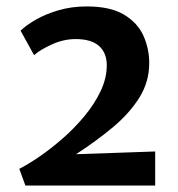

<svg xmlns="http://www.w3.org/2000/svg" viewBox="-20 -977 552 597"><path d="M59 -400 40 -452Q66.5 -465.5 101.8 -489.5Q137 -513.5 173.8 -545.5Q210.5 -577.5 242 -615.2Q273.5 -653 292.8 -693.5Q312 -734 312 -774Q312 -812.5 288 -834Q264 -855.5 215 -855.5Q178 -855.5 141.5 -839Q105 -822.5 86 -805.5L44 -881.5Q60.5 -898 90.8 -915.5Q121 -933 161.8 -945Q202.5 -957 249.5 -957Q323 -957 365.5 -931.5Q408 -906 426 -865.8Q444 -825.5 444 -781Q444 -723 413.8 -674.2Q383.5 -625.5 332 -582.2Q280.5 -539 216.5 -497.5L462.5 -506V-400Z"/></svg>

Font: Merriweather Sans
Style: Bold
Weight: 700
Designer: Eben Sorkin
Foundry: Eben Sorkin
Version: Version 1.008; ttfautohint (v1.7.19-72a1) -l 8 -r 50 -G 200 